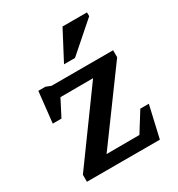

<svg xmlns="http://www.w3.org/2000/svg" viewBox="-171 -827 869 938"><g transform="rotate(-30 263.5 -358.0)"><path d="M45.5 0V-39.5L354.5 -464.5L395 -423.5L83.5 -422.5L168.5 -477.5L92 -329.5H43L62 -503.5H102.5L129.5 -492.5H477.5V-453L165 -26.5L132 -69L408 -70L352 -22L450 -179H498L457 0ZM235.5 -553 321.5 -716.5H459.5V-695L297.5 -553Z"/></g></svg>

Font: Newsreader 9pt Medium
Style: Regular
Weight: 500
Designer: Hugues Gentile
Foundry: Production Type
Version: Version 1.003